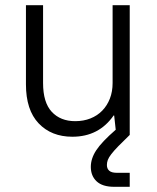

<svg xmlns="http://www.w3.org/2000/svg" viewBox="-20 -520 605 740"><path d="M259 7Q178 7 129 -44.5Q80 -96 80 -195V-500H146V-200Q146 -125 179.5 -89Q213 -53 270 -53Q302 -53 328.5 -63.5Q355 -74 374 -93.5Q393 -113 403.5 -140Q414 -167 414 -200V-500H480V0Q453 26 436 43.5Q419 61 409 74Q399 87 395.5 96.5Q392 106 392 116Q392 130 401 138Q410 146 430 146H480V200H420Q375 200 352.5 179Q330 158 330 123Q330 91 351 59Q372 27 426 -20L420 -75H418Q361 7 259 7Z"/></svg>

Font: PT Root UI
Style: Regular
Weight: 400
Designer: Vitaly Kuzmin
Foundry: ParaType Ltd.
Version: Version 2.001G